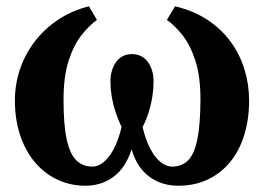

<svg xmlns="http://www.w3.org/2000/svg" viewBox="-20 -581 842 612"><path d="M253 11Q204 11 162.8 -8.5Q121.5 -28 91 -64.2Q60.5 -100.5 44 -150.5Q27.5 -200.5 27.5 -261Q27.5 -312 43.5 -359.8Q59.5 -407.5 90.2 -448Q121 -488.5 164.8 -517.8Q208.5 -547 263.5 -561L289 -517.5Q264.5 -500 240 -469.2Q215.5 -438.5 199 -388.2Q182.5 -338 182.5 -262.5Q182.5 -182.5 192.8 -136Q203 -89.5 223.5 -69.8Q244 -50 274 -50Q293.5 -50 311.2 -65Q329 -80 343.5 -108Q358 -136 367.5 -176Q356.5 -199 348.2 -224.2Q340 -249.5 336 -274.5Q332 -299.5 332 -320Q332 -358.5 350.2 -383.5Q368.5 -408.5 400.5 -408.5Q432.5 -408.5 451 -383.8Q469.5 -359 469.5 -320Q469.5 -299.5 465.8 -274.5Q462 -249.5 454.2 -224.2Q446.5 -199 434.5 -176Q444 -136 458.5 -108Q473 -80 491.2 -65Q509.5 -50 528.5 -50Q559.5 -50 579.2 -69.5Q599 -89 608.8 -135.5Q618.5 -182 619 -263Q619 -338 602.5 -388.2Q586 -438.5 561.5 -469.2Q537 -500 512 -517.5L538 -561Q597 -547 641.2 -517.8Q685.5 -488.5 715 -448.2Q744.5 -408 759.2 -360Q774 -312 774 -261Q774 -200.5 758.5 -150.5Q743 -100.5 713.5 -64.5Q684 -28.5 642.2 -8.8Q600.5 11 547.5 11Q495 11 455.8 -18Q416.5 -47 399.5 -105Q380.5 -46 341.8 -17.5Q303 11 253 11Z"/></svg>

Font: Merriweather 36pt
Style: Bold
Weight: 700
Designer: Eben Sorkin
Foundry: Eben Sorkin
Version: Version 2.100